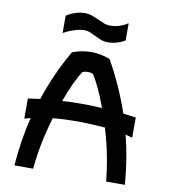

<svg xmlns="http://www.w3.org/2000/svg" viewBox="-103 -1081 1074 1172"><g transform="rotate(10 434.5 -495.0)"><path d="M407.2 -762.7Q437.5 -762.7 468.5 -756.6Q499.5 -750.5 524.4 -740.2Q609.4 -590.8 665 -426.8Q685.1 -424.3 704.3 -421.6Q723.6 -418.9 744.1 -416V-291L701.2 -302.7Q719.7 -230 731.9 -154.3Q744.1 -78.6 750 0H633.8Q625.5 -84 608.9 -166Q592.3 -248 569.3 -323.2Q522.9 -327.1 480.2 -329.1Q437.5 -331.1 407.2 -331.1Q366.7 -331.1 326.7 -329.6Q286.6 -328.1 246.1 -324.2Q223.1 -249 206.1 -167Q189 -85 181.6 0H65.4Q71.3 -78.6 83 -153.8Q94.7 -229 113.3 -301.8L75.2 -291V-416L150.4 -426.8Q204.6 -590.8 291 -740.2Q315.9 -750.5 346.4 -756.6Q377 -762.7 407.2 -762.7ZM407.2 -441.4Q436.5 -441.4 467.8 -440.7Q499 -439.9 531.2 -437.5Q506.3 -505.4 482.7 -555.4Q459 -605.5 440.4 -632.8Q425.3 -639.6 407.2 -639.6Q390.1 -639.6 375 -632.8Q356.4 -605.5 332.5 -555.4Q308.6 -505.4 284.2 -437.5Q315.9 -439.9 346.9 -440.7Q377.9 -441.4 407.2 -441.4ZM329.1 -990.2Q352.1 -990.2 372.6 -982.7Q393.1 -975.1 412.8 -965.8Q432.6 -956.5 452.1 -949Q471.7 -941.4 493.2 -941.4Q515.6 -941.4 535.4 -946.5Q555.2 -951.7 569.8 -958.5Q586.9 -965.8 601.6 -975.6V-869.1Q587.9 -860.4 571.8 -854Q557.6 -848.1 538.6 -843.5Q519.5 -838.9 496.1 -838.9Q471.7 -838.9 452.4 -846.4Q433.1 -854 415.5 -862.8Q397.9 -871.6 380.4 -879.2Q362.8 -886.7 342.8 -886.7Q320.3 -886.7 297.6 -880.4Q274.9 -874 256.3 -866.7Q234.9 -857.9 214.8 -846.7V-954.1Q229.5 -963.9 247.6 -972.2Q263.2 -979 283.7 -984.6Q304.2 -990.2 329.1 -990.2Z"/></g></svg>

Font: Revalia
Style: Regular
Weight: 400
Designer: Johan Kallas, Mihkel Virkus
Foundry: Johan Kallas, Mihkel Virkus
Version: Version 1.001